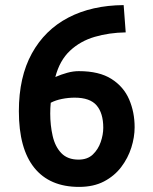

<svg xmlns="http://www.w3.org/2000/svg" viewBox="-20 -718 600 753"><path d="M290 15Q175 15 114.5 -60Q54 -135 54 -282Q54 -416 105 -508.5Q156 -601 248 -649Q340 -697 465 -698L473 -591Q408 -590 351.5 -573.5Q295 -557 254.5 -519Q214 -481 197 -416Q220 -426 243.5 -432.5Q267 -439 289 -439Q369 -439 417 -408.5Q465 -378 486.5 -328Q508 -278 508 -219Q508 -180 495 -139Q482 -98 455.5 -63Q429 -28 388 -6.5Q347 15 290 15ZM288 -92Q323 -92 344 -112Q365 -132 375 -161Q385 -190 385 -217Q385 -274 359 -304.5Q333 -335 273 -335Q248 -335 223 -330Q198 -325 179 -315Q178 -305 177.5 -294.5Q177 -284 177 -273Q177 -227 186.5 -185Q196 -143 220.5 -117.5Q245 -92 288 -92Z"/></svg>

Font: Ubuntu Sans Mono SemiBold
Style: Regular
Weight: 600
Monospace: yes
Designer: Dalton Maag Ltd
Foundry: Dalton Maag Ltd
Version: Version 1.006